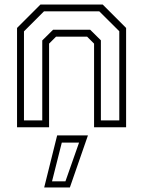

<svg xmlns="http://www.w3.org/2000/svg" viewBox="-20 -560 630 845"><path d="M55 0V-437L158 -540H432L535 -437V0H394V-368L363.5 -398.5H226.5L196 -368V0ZM85.5 -30H166V-382L213.5 -429H377L424 -382.5V-30H505V-422.5L417 -510H173.5L85.5 -422ZM174.5 265 231.5 36H367L287.5 265ZM209 238H268L328 67.5H252Z"/></svg>

Font: Tourney Thin Light
Style: Regular
Weight: 300
Version: Version 1.015